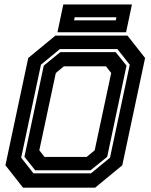

<svg xmlns="http://www.w3.org/2000/svg" viewBox="-20 -864 693 884"><path d="M86 0 5 -103 110 -597 235 -700H567L648 -597L543 -103L418 0ZM185 -141.5H379L416 -172L492 -528L468 -558.5H274L237 -528L161 -172ZM134 -66H399L486.5 -138L577.5 -566L520.5 -638H255.5L168.5 -566L77.5 -138ZM142 -80 92.5 -142 181.5 -562 257.5 -624H512.5L562.5 -562L473.5 -142L397 -80ZM244.5 -715.5 271.5 -843.5H587.5L560.5 -715.5ZM321 -770.5H513L516 -784.5H324Z"/></svg>

Font: Tourney Thin
Style: Italic
Weight: 100
Italic angle: -12°
Designer: Tyler Finck
Foundry: Etcetera Type Co
Version: Version 1.015